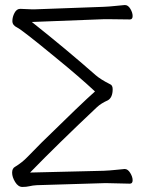

<svg xmlns="http://www.w3.org/2000/svg" viewBox="-20 -728 595 760"><path d="M494 -651 414 -652H391L106 -641Q241 -534 358 -431Q379 -413 415 -395Q426 -391 426 -375Q426 -342 407 -331Q380 -319 364 -304Q210 -159 99 -45L390 -52Q414 -53 437 -55.5Q460 -58 473 -59H474Q486 -59 495.5 -43.5Q505 -28 505 -14.5Q505 -1 494 -1L407 -3H391L126 5Q109 6 97 9Q85 12 68.5 12Q52 12 40 -7.5Q28 -27 28 -44.5Q28 -62 40 -68Q68 -85 89.5 -107.5Q111 -130 144 -163Q305 -321 356 -366Q295 -423 203 -498Q67 -610 48 -619Q29 -628 29 -644.5Q29 -661 37.5 -677Q46 -693 60 -693L107 -691H116L390 -701Q414 -702 436.5 -704.5Q459 -707 473 -708H475Q487 -708 496 -693Q505 -678 505 -664.5Q505 -651 494 -651Z"/></svg>

Font: ToneOZ-Pinyin-WenKai-Light
Style: Light
Weight: 300
Designer: Fontworks Inc.
Foundry: ToneOZ
Version: Version 0.240331